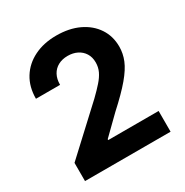

<svg xmlns="http://www.w3.org/2000/svg" viewBox="-169 -872 969 1008"><g transform="rotate(-30 315.0 -368.5)"><path d="M58.8 0V-110.4L317.8 -350.6Q350.7 -382.4 373.2 -408Q395.8 -433.5 407.5 -458.2Q419.1 -482.9 419.1 -511.7Q419.1 -543.8 404.6 -566.9Q390.1 -590 365.2 -602.5Q340.2 -615 308 -615Q274.8 -615 250 -601.6Q225.1 -588.2 211.5 -563.2Q197.9 -538.2 197.9 -503.1H51.8Q51.8 -574.7 84.2 -627.1Q116.7 -679.6 174.9 -708.4Q233.1 -737.3 309.2 -737.3Q387.2 -737.3 445.3 -709.8Q503.4 -682.2 535.6 -633.6Q567.8 -585.1 567.8 -521.7Q567.8 -480.5 551.6 -440.6Q535.4 -400.7 494.3 -351.8Q453.2 -302.8 378.1 -234.8L271.9 -130.9V-125.6H577.5V0Z"/></g></svg>

Font: GitLab Sans
Style: Regular
Weight: 400
Designer: Rasmus Andersson
Foundry: Modifications by GitLab B.V., manufactured by rsms
Version: Version 4.000;git-c8fb6b7